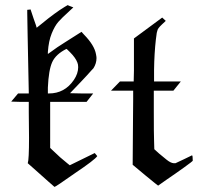

<svg xmlns="http://www.w3.org/2000/svg" viewBox="-20 -709 777 754"><path d="M93 -348Q93 -349 91.5 -421.5Q90 -494 88.5 -571Q87 -648 87 -658V-670Q87 -671 94 -671L100 -672L112 -636Q124 -603 124 -600L144 -616Q196 -659 234 -682L246 -689Q249 -687 257.5 -684Q266 -681 268 -680L254 -667Q223 -639 209 -623Q195 -607 183 -577.5Q171 -548 168 -505V-497L178 -504Q203 -523 237 -544L300 -584L310 -573Q351 -531 357 -496Q359 -486 359 -481Q359 -460 347 -441Q346 -440 339 -432.5Q332 -425 321 -412.5Q310 -400 299 -389L255 -343L300 -342H346L320 -309H177V-128L193 -113Q214 -92 244 -68L254 -60L303 -84Q351 -108 352 -108L362 -96Q352 -81 276 -30Q198 25 194 25L170 4Q146 -18 119.5 -41Q93 -64 89 -68Q94 -82 94 -168Q94 -184 93.5 -218.5Q93 -253 93 -268V-309H58L24 -310L51 -342H93ZM241 -517Q199 -496 185 -465Q171 -434 168 -365V-342H172Q234 -342 270 -395Q287 -420 287 -445Q287 -456 284 -463Q277 -482 255 -504Q242 -517 241 -517Z M617 -640 631 -627 616 -613Q610 -607 608 -605Q606 -603 603 -599Q600 -595 599.5 -593.5Q599 -592 597.5 -587Q596 -582 595.5 -579.5Q595 -577 594 -568Q593 -559 592 -553Q586 -500 585 -435V-389H690L661 -353H584V-274Q584 -178 585 -159L586 -123Q599 -110 634 -82Q650 -69 662 -68H669L701 -83Q733 -99 734 -99Q737 -99 737 -78Q737 -76 703 -51.5Q669 -27 635 -4L601 20Q600 20 552.5 -19Q505 -58 501 -62Q501 -122 502 -196Q502 -228 502.5 -262.5Q503 -297 503 -318.5Q503 -340 503 -341V-353H416L451 -389H505L506 -431V-558Z"/></svg>

Font: MathJax_Fraktur
Style: Regular
Weight: 400
Version: Version 1.1